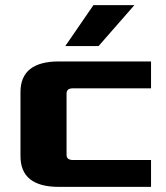

<svg xmlns="http://www.w3.org/2000/svg" viewBox="-20 -730 650 750"><path d="M60 -120V-370Q60 -490 210 -490H570V-385H265Q240 -385 240 -365V-125Q240 -105 265 -105H570V0H210Q60 0 60 -120ZM235 -550 345 -710H505L365 -550Z"/></svg>

Font: Xolonium
Style: Bold
Weight: 700
Designer: Severin Meyer
Version: Version 4.2